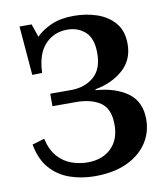

<svg xmlns="http://www.w3.org/2000/svg" viewBox="-83 -795 767 878"><g transform="rotate(-10 300.5 -355.5)"><path d="M288 14Q227 14 173 -4.5Q119 -23 81.5 -65Q44 -107 31 -178L88 -195Q100 -141 128 -110Q156 -79 192.5 -66.5Q229 -54 266 -54Q334 -54 375 -93.5Q416 -133 416 -202Q416 -277 373.5 -306Q331 -335 259 -335H151V-393H248Q311 -393 353 -428.5Q395 -464 395 -538Q395 -607 361.5 -637.5Q328 -668 278 -668Q216 -668 175 -624.5Q134 -581 131 -493L85 -492L66 -720H122L143 -659Q169 -686 212.5 -705.5Q256 -725 318 -725Q377 -725 427 -707.5Q477 -690 508 -653Q539 -616 539 -556Q539 -482 487.5 -436.5Q436 -391 358 -377V-373Q454 -365 508.5 -323.5Q563 -282 563 -202Q563 -141 530.5 -92Q498 -43 436.5 -14.5Q375 14 288 14Z"/></g></svg>

Font: Literata 36pt SemiBold
Style: Regular
Weight: 600
Designer: Latin by Veronika Burian and Jose Scaglione. Greek by Irene Vlachou. Cyrillic by Vera Evstafieva.
Foundry: TypeTogether
Version: Version 3.002